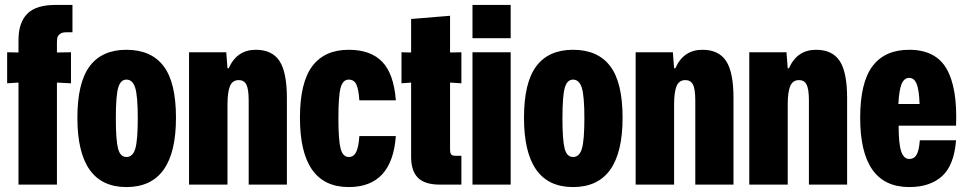

<svg xmlns="http://www.w3.org/2000/svg" viewBox="-20 -749 3921 779"><path d="M55 0V-414L9 -411V-537L55 -536V-586Q55 -657 90.5 -693Q126 -729 205 -729H274V-618H248Q231 -618 222.5 -610.5Q214 -603 212.5 -595.5Q211 -588 211 -573V-536L268 -537V-411L211 -414V0Z M493 10Q294 10 294 -271Q294 -414 344 -480.5Q394 -547 493 -547Q593 -547 643.5 -481Q694 -415 694 -271Q694 10 493 10ZM493 -112Q519 -112 529 -146Q539 -180 539 -269Q539 -360 528.5 -393Q518 -426 493 -426Q469 -426 459.5 -393Q450 -360 450 -269Q450 -180 459 -146Q468 -112 493 -112Z M747 0V-537H898L903 -472H908Q941 -547 1018 -547Q1084 -547 1114 -501.5Q1144 -456 1144 -351V0H989V-340Q989 -388 979.5 -406Q970 -424 949 -424Q923 -424 913 -399.5Q903 -375 903 -325V0Z M1395 10Q1197 10 1197 -271Q1197 -414 1247 -480.5Q1297 -547 1395 -547Q1484 -547 1531 -498Q1578 -449 1586 -342H1438Q1435 -388 1425.5 -407Q1416 -426 1395 -426Q1371 -426 1362 -393Q1353 -360 1353 -269Q1353 -180 1362 -146Q1371 -112 1395 -112Q1415 -112 1425 -132Q1435 -152 1438 -197H1586Q1571 10 1395 10Z M1764 0Q1704 0 1676 -27.5Q1648 -55 1648 -113V-414L1609 -411V-537L1648 -536V-672L1806 -685V-536L1852 -537V-411L1806 -414V-145Q1806 -128 1810.5 -122.5Q1815 -117 1828 -117H1852V0Z M1897 -594V-729H2052V-594ZM1897 0V-537H2052V0Z M2305 10Q2106 10 2106 -271Q2106 -414 2156 -480.5Q2206 -547 2305 -547Q2405 -547 2455.5 -481Q2506 -415 2506 -271Q2506 10 2305 10ZM2305 -112Q2331 -112 2341 -146Q2351 -180 2351 -269Q2351 -360 2340.5 -393Q2330 -426 2305 -426Q2281 -426 2271.5 -393Q2262 -360 2262 -269Q2262 -180 2271 -146Q2280 -112 2305 -112Z M2559 0V-537H2710L2715 -472H2720Q2753 -547 2830 -547Q2896 -547 2926 -501.5Q2956 -456 2956 -351V0H2801V-340Q2801 -388 2791.5 -406Q2782 -424 2761 -424Q2735 -424 2725 -399.5Q2715 -375 2715 -325V0Z M3020 0V-537H3171L3176 -472H3181Q3214 -547 3291 -547Q3357 -547 3387 -501.5Q3417 -456 3417 -351V0H3262V-340Q3262 -388 3252.5 -406Q3243 -424 3222 -424Q3196 -424 3186 -399.5Q3176 -375 3176 -325V0Z M3669 10Q3470 10 3470 -271Q3470 -414 3520 -480.5Q3570 -547 3669 -547Q3776 -547 3820.5 -470Q3865 -393 3859 -239H3626Q3626 -165 3636.5 -134.5Q3647 -104 3669 -104Q3689 -104 3699 -121.5Q3709 -139 3712 -180H3859Q3851 -78 3802 -34Q3753 10 3669 10ZM3625 -327H3711Q3709 -385 3699 -409Q3689 -433 3669 -433Q3649 -433 3638.5 -409.5Q3628 -386 3625 -327Z"/></svg>

Font: Mona Sans Condensed ExtraBold
Style: Regular
Weight: 800
Width: 3
Designer: Deni Anggara
Foundry: GitHub
Version: Version 1.001;gftools[0.9.33]